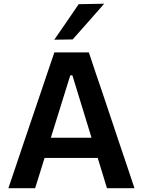

<svg xmlns="http://www.w3.org/2000/svg" viewBox="-20 -988 749 1008"><path d="M24 0Q43.5 -57.5 65 -121Q86.5 -184.5 105.5 -241.5L188.5 -486Q211 -552.5 229 -606Q247 -659 265.5 -713H446.5Q465 -657 482.8 -604Q500.5 -551 523 -486L605 -241Q625 -181.5 646 -119.5Q667 -57 686 0H541.5Q529.5 -38.5 517.5 -79Q505 -119.5 493 -159H214Q201.5 -119 189 -78.5Q176.5 -38 164.5 0ZM349 -592.5 247 -265H460.5L360 -592.5ZM265 -779.5Q297.5 -826 329.5 -873Q361 -919.5 393 -966L527 -968.5Q484.5 -920 443 -873Q401.5 -826 361.5 -781Z"/></svg>

Font: Heraclito SemiBold
Style: Regular
Weight: 600
Designer: Kostas Bartsokas (font) & Cristiano Sobral (main changes)
Foundry: Kostas Bartsokas (font) & Cristiano Sobral (main changes)
Version: Version 1.00;July 8, 2020;FontCreator 13.0.0.2655 64-bit